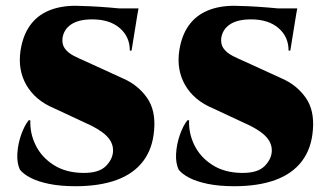

<svg xmlns="http://www.w3.org/2000/svg" viewBox="-20 -632 1138 664"><path d="M241 -612Q256 -612 289 -610.5Q322 -609 358.5 -606Q395 -603 423 -599.5Q451 -596 457 -593L435 -457H429Q429 -505 394 -535Q359 -565 299 -565Q252 -565 226 -547.5Q200 -530 196 -499Q194 -477 205.5 -462.5Q217 -448 237 -438Q257 -428 278 -419L407 -360Q457 -338 488 -294.5Q519 -251 513 -182Q508 -118 475 -74.5Q442 -31 383 -9.5Q324 12 241 12Q189 12 150 4Q111 -4 86 -17Q61 -30 49 -45Q38 -68 40 -101Q42 -134 53 -165.5Q64 -197 79 -216H85Q83 -171 103.5 -129.5Q124 -88 165.5 -61.5Q207 -35 266 -34Q322 -33 346.5 -58Q371 -83 371 -112Q371 -140 347.5 -163Q324 -186 271 -209L166 -258Q102 -285 71.5 -337.5Q41 -390 51 -457Q59 -509 83.5 -543.5Q108 -578 148 -595Q188 -612 241 -612ZM459 -603 456 -586H326V-603ZM790 -612Q805 -612 838 -610.5Q871 -609 907.5 -606Q944 -603 972 -599.5Q1000 -596 1006 -593L984 -457H978Q978 -505 943 -535Q908 -565 848 -565Q801 -565 775 -547.5Q749 -530 745 -499Q743 -477 754.5 -462.5Q766 -448 786 -438Q806 -428 827 -419L956 -360Q1006 -338 1037 -294.5Q1068 -251 1062 -182Q1057 -118 1024 -74.5Q991 -31 932 -9.5Q873 12 790 12Q738 12 699 4Q660 -4 635 -17Q610 -30 598 -45Q587 -68 589 -101Q591 -134 602 -165.5Q613 -197 628 -216H634Q632 -171 652.5 -129.5Q673 -88 714.5 -61.5Q756 -35 815 -34Q871 -33 895.5 -58Q920 -83 920 -112Q920 -140 896.5 -163Q873 -186 820 -209L715 -258Q651 -285 620.5 -337.5Q590 -390 600 -457Q608 -509 632.5 -543.5Q657 -578 697 -595Q737 -612 790 -612ZM1008 -603 1005 -586H875V-603Z"/></svg>

Font: Cinzel Black
Style: Regular
Weight: 900
Designer: Natanael Gama
Version: Version 2.000